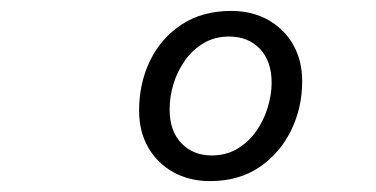

<svg xmlns="http://www.w3.org/2000/svg" viewBox="-20 -730 690 352"><path d="M365 -398Q327 -398 297.5 -414.5Q268 -431 251.5 -460Q235 -489 235 -527Q235 -577 255 -618.5Q275 -660 313 -685Q351 -710 404 -710Q442 -710 471.5 -693.5Q501 -677 517.5 -648Q534 -619 534 -581Q534 -532 513.5 -490.5Q493 -449 455.5 -423.5Q418 -398 365 -398ZM368 -445Q395 -445 415.5 -457.5Q436 -470 449.5 -489Q463 -508 470.5 -532Q478 -556 478 -578Q478 -618 456.5 -640.5Q435 -663 400 -663Q374 -663 353.5 -651Q333 -639 319 -619Q305 -599 298 -576Q291 -553 291 -529Q291 -490 312.5 -467.5Q334 -445 368 -445Z"/></svg>

Font: Azeret Mono ExtraLight
Style: Italic
Weight: 250
Italic angle: -12°
Designer: Martin Vácha
Foundry: Displaay
Version: Version 1.002